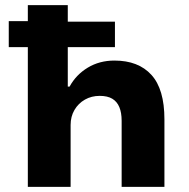

<svg xmlns="http://www.w3.org/2000/svg" viewBox="-20 -725 734 745"><path d="M88 0V-542H14V-643H88V-705H243V-641H426V-542H243V-389H250Q275 -435 320.5 -462.5Q366 -490 424 -490Q517 -490 567.5 -434.5Q618 -379 618 -262V0H452V-256Q452 -288 443 -309.5Q434 -331 415.5 -342Q397 -353 367 -353Q335 -353 309.5 -338.5Q284 -324 269 -298.5Q254 -273 254 -240V0Z"/></svg>

Font: Nunito Sans 6pt ExtraBold
Style: Regular
Weight: 800
Version: Version 3.101;gftools[0.9.27]